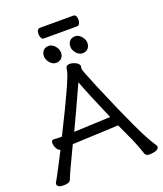

<svg xmlns="http://www.w3.org/2000/svg" viewBox="-186 -1119 1061 1250"><g transform="rotate(-20 345.0 -494.5)"><path d="M220 -291 473 -302Q391 -491 356 -585Q278 -413 220 -291ZM633 15Q607 15 601 -1Q582 -57 561 -107L503 -233L345 -226Q199 -219 184 -219Q101 -47 87 -8Q79 13 37 13Q-7 13 -7 -12Q-7 -20 -2.5 -26Q2 -32 6 -39.5Q10 -47 19.5 -65Q29 -83 48.5 -119.5Q68 -156 96 -212H99Q83 -212 72 -232.5Q61 -253 61 -270Q61 -291 79 -291Q98 -289 134 -289Q307 -634 312 -681Q314 -701 320.5 -709Q327 -717 346 -717Q362 -717 383 -707Q404 -697 408 -680L405 -660Q405 -648 458 -522Q624 -127 685 -39Q697 -22 697 -16Q697 0 676.5 7.5Q656 15 633 15ZM471 -930H243Q231 -930 225 -942Q219 -954 219 -968Q219 -1004 244 -1004H472Q496 -1004 496 -967Q496 -954 490 -942Q484 -930 471 -930ZM265 -753Q240 -753 221.5 -775Q203 -797 203 -820Q203 -844 216.5 -859Q230 -874 255 -874Q278 -874 297 -852Q316 -830 316 -806Q316 -783 302 -768Q288 -753 265 -753ZM448 -753Q423 -753 404.5 -775Q386 -797 386 -820Q386 -844 399.5 -859Q413 -874 438 -874Q461 -874 480 -852Q499 -830 499 -806Q499 -783 485 -768Q471 -753 448 -753Z"/></g></svg>

Font: LXGW WenKai Lite
Style: Bold
Weight: 700
Designer: LXGW / Fontworks Inc.
Foundry: LXGW / Fontworks Inc.
Version: Version 1.330;April 28, 2024